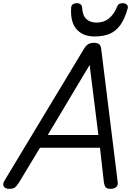

<svg xmlns="http://www.w3.org/2000/svg" viewBox="-59 -1172 839 1206"><path d="M-1 14Q-27 14 -35.5 -1Q-44 -16 -31 -37L467 -863Q481 -886 495 -894.5Q509 -903 533 -903Q553 -903 564.5 -893.5Q576 -884 578 -854L680 -31Q684 -11 672.5 1.5Q661 14 635 14Q613 14 605.5 5.5Q598 -3 594 -23L569 -244H192L60 -25Q44 -1 34 6.5Q24 14 -1 14ZM241 -324H559L504 -764ZM535 -943Q462 -943 422 -988Q382 -1033 388 -1124Q389 -1138 398.5 -1145Q408 -1152 424 -1152Q439 -1152 447.5 -1144.5Q456 -1137 457 -1124Q459 -1075 483.5 -1052.5Q508 -1030 547 -1030Q593 -1030 624.5 -1055.5Q656 -1081 673 -1123Q680 -1140 688 -1146Q696 -1152 711 -1152Q728 -1152 737.5 -1143Q747 -1134 743 -1119Q725 -1054 697 -1015Q669 -976 629.5 -959.5Q590 -943 535 -943Z"/></svg>

Font: Playwrite DE SAS
Style: Regular
Weight: 400
Designer: Veronika Burian, José Scaglione
Foundry: TypeTogether
Version: Version 1.002